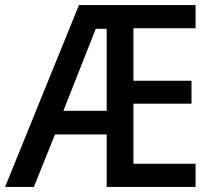

<svg xmlns="http://www.w3.org/2000/svg" viewBox="-22 -734 841 754"><path d="M746 0V-91H502V-327H730V-417H502V-623H746V-714H288L-2 0H111L194 -206H397V0ZM227 -299 354 -621H397V-299Z"/></svg>

Font: Noto Sans Thai Looped SemiCondensed Medium
Style: Regular
Weight: 500
Width: 4
Designer: Sasikarn Vongin, Ben Mitchell
Foundry: The Fontpad Ltd
Version: Version 1.001